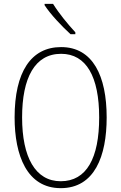

<svg xmlns="http://www.w3.org/2000/svg" viewBox="-20 -969 631 999"><path d="M256 -949H212V-942C243 -894 304 -830 347 -791H372V-801C333 -843 287 -899 256 -949ZM535 -358C535 -574 463 -724 298 -724C141 -724 56 -594 56 -358C56 -161 120 10 296 10C472 10 535 -156 535 -358ZM95 -358C95 -564 161 -689 298 -689C429 -689 496 -570 496 -358C496 -147 431 -26 296 -26C164 -26 95 -151 95 -358Z"/></svg>

Font: Noto Sans Gujarati Condensed ExtraLight
Style: Regular
Weight: 200
Width: 3
Designer: Jelle Bosma - Monotype Design Team, Universal Thirst
Foundry: Monotype Imaging Inc.
Version: Version 2.106